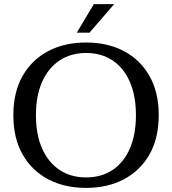

<svg xmlns="http://www.w3.org/2000/svg" viewBox="-20 -902 837 935"><path d="M399 13Q294 13 214.5 -29Q135 -71 90 -150Q45 -229 45 -341Q45 -453 90 -532Q135 -611 214.5 -653Q294 -695 399 -695Q504 -695 583.5 -653Q663 -611 708 -532Q753 -453 753 -341Q753 -229 708 -150Q663 -71 583.5 -29Q504 13 399 13ZM399 -38Q474 -38 528.5 -74.5Q583 -111 612.5 -179Q642 -247 642 -341Q642 -435 612.5 -503Q583 -571 528.5 -607.5Q474 -644 399 -644Q325 -644 270 -607.5Q215 -571 185 -503Q155 -435 155 -341Q155 -247 185 -179Q215 -111 270 -74.5Q325 -38 399 -38ZM354 -743 437 -882H536L416 -743Z"/></svg>

Font: Montagu Slab
Style: Regular
Weight: 400
Version: Version 1.000